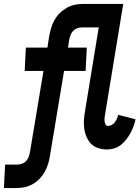

<svg xmlns="http://www.w3.org/2000/svg" viewBox="-94 -755 714 980"><path d="M-74 205 -68 85H-5Q7 85 19 80.5Q31 76 39.5 66.5Q48 57 52.5 45Q57 33 59 21L128 -393H32L38 -512H148L157 -570Q161 -591 167 -612Q173 -633 184 -652.5Q195 -672 211 -688Q227 -704 246.5 -715Q266 -726 287 -730.5Q308 -735 329 -735H535L442 -169Q440 -160 439.5 -151.5Q439 -143 440 -135Q441 -127 445 -119.5Q449 -112 457 -112Q467 -112 476.5 -117.5Q486 -123 492.5 -131.5Q499 -140 503 -149.5Q507 -159 509 -169L598 -146Q594 -128 587.5 -110Q581 -92 571.5 -75Q562 -58 550 -42.5Q538 -27 522.5 -15Q507 -3 488.5 2.5Q470 8 452 8Q429 8 407.5 1Q386 -6 371.5 -20.5Q357 -35 348 -55.5Q339 -76 336 -97.5Q333 -119 334.5 -142Q336 -165 340 -188L410 -615H323Q311 -615 299 -610.5Q287 -606 278.5 -596.5Q270 -587 265.5 -575Q261 -563 259 -551L253 -512H349L343 -393H233L161 40Q158 61 151.5 82Q145 103 134 122.5Q123 142 107.5 158Q92 174 72.5 185Q53 196 31.5 200.5Q10 205 -10 205Z"/></svg>

Font: Iosevka Slab Heavy Extended
Style: Italic
Weight: 900
Width: 7
Italic angle: -9°
Monospace: yes
Designer: Belleve Invis
Foundry: Belleve Invis
Version: Version 11.1.0; ttfautohint (v1.8.3)